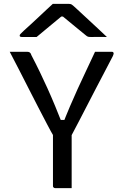

<svg xmlns="http://www.w3.org/2000/svg" viewBox="-20 -966 640 986"><path d="M348 0Q334 0 320 0Q306 0 292 0Q278 0 263 0Q260 0 257.5 -1.5Q255 -3 253.5 -5Q252 -7 252 -11Q252 -85 252 -161.5Q252 -238 252 -312H348Q348 -278 348 -242Q348 -206 348 -170Q348 -134 348 -100Q348 -74 348 -49Q348 -24 348 0ZM30 -700Q53 -700 75.5 -700Q98 -700 119 -700Q125 -700 129 -698.5Q133 -697 136 -693.5Q139 -690 141 -683Q165 -637 185 -595.5Q205 -554 224 -512Q243 -470 263.5 -420.5Q284 -371 308 -310L269 -350H333L294 -308Q319 -372 339 -419Q359 -466 378 -507.5Q397 -549 418.5 -594.5Q440 -640 468 -700Q491 -700 513 -700Q535 -700 556 -700Q561 -700 563 -695Q565 -690 560 -679Q539 -638 517 -596.5Q495 -555 473 -512.5Q451 -470 429 -427.5Q407 -385 384.5 -341.5Q362 -298 339 -255Q312 -255 296 -255.5Q280 -256 272.5 -256.5Q265 -257 261.5 -259Q258 -261 257 -264Q241 -291 221 -329.5Q201 -368 177 -414Q153 -460 128 -509.5Q103 -559 78 -607.5Q53 -656 30 -700ZM251 -946Q261 -946 277 -946Q293 -946 309.5 -946Q326 -946 335 -946Q343 -946 348.5 -942.5Q354 -939 369 -925Q377 -918 395 -901Q413 -884 436.5 -862.5Q460 -841 484 -818.5Q508 -796 529 -776Q510 -777 488 -776.5Q466 -776 448 -776Q437 -776 432 -777.5Q427 -779 419 -786Q403 -799 367 -828.5Q331 -858 279 -901L332 -881Q316 -881 300 -881Q284 -881 268 -881L320 -902Q270 -860 233 -830Q196 -800 168 -776H92Q88 -776 85.5 -777Q83 -778 82 -779.5Q81 -781 81 -783Q81 -787 85 -791.5Q89 -796 104 -810Q117 -822 136.5 -839.5Q156 -857 177.5 -877.5Q199 -898 218.5 -916Q238 -934 251 -946Z"/></svg>

Font: Rec Mono Linear
Style: Regular
Weight: 400
Monospace: yes
Version: Version 1.085; ttfautohint (v1.8.4.7-5d5b)